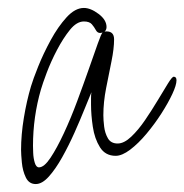

<svg xmlns="http://www.w3.org/2000/svg" viewBox="-20 -435 464 483"><path d="M70 28Q53 28 45 11.5Q37 -5 35 -26Q33 -47 33 -58Q33 -96 40 -138.5Q47 -181 58 -218Q63 -235 76 -267.5Q89 -300 107.5 -334Q126 -368 147.5 -391.5Q169 -415 191 -415Q208 -415 228 -400Q248 -385 248 -367Q248 -360 243 -355Q244 -356 248 -356Q267 -356 267 -336Q267 -313 260.5 -281Q254 -249 247 -213.5Q240 -178 240 -145Q240 -133 242 -116.5Q244 -100 251.5 -87Q259 -74 276 -74Q292 -74 310 -91Q328 -108 345 -133Q362 -158 377 -183Q392 -208 402.5 -225Q413 -242 417 -242Q424 -242 424 -233Q424 -221 413.5 -198.5Q403 -176 386 -149.5Q369 -123 348.5 -98.5Q328 -74 307.5 -58.5Q287 -43 271 -43Q245 -43 231.5 -64.5Q218 -86 213.5 -116Q209 -146 209 -172Q209 -181 209 -189Q209 -197 210 -203Q204 -189 193 -161.5Q182 -134 167.5 -101.5Q153 -69 136.5 -39.5Q120 -10 103 9Q86 28 70 28ZM78 -14Q91 -14 107 -38Q123 -62 140.5 -99.5Q158 -137 174 -180Q190 -223 203.5 -261.5Q217 -300 226 -325.5Q235 -351 238 -353L232 -352Q225 -352 221 -359.5Q217 -367 211 -374Q205 -381 191 -381Q173 -381 156 -360Q139 -339 123.5 -309.5Q108 -280 97.5 -252Q87 -224 83 -210Q63 -141 63 -68Q63 -64 63.5 -50.5Q64 -37 67.5 -25.5Q71 -14 78 -14Z"/></svg>

Font: Licorice
Style: Regular
Weight: 400
Designer: Robert E. Leuschke
Foundry: Robert E. Leuschke
Version: Version 1.010; ttfautohint (v1.8.3)